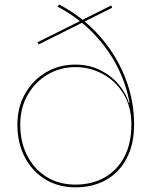

<svg xmlns="http://www.w3.org/2000/svg" viewBox="-20 -816 671 844"><path d="M311 -532Q373 -532 422 -507Q471 -482 503 -443.2Q535 -404.5 546.5 -363L552 -364.5L569.5 -269Q569.5 -209.5 555 -164Q540.5 -118.5 514 -84Q479.5 -39 427.8 -15.8Q376 7.5 312 7.5Q236 7.5 178.5 -28Q121 -63.5 88.8 -125.5Q56.5 -187.5 56.5 -268Q56.5 -345.5 90.8 -405Q125 -464.5 182.5 -498.2Q240 -532 311 -532ZM312.5 -521Q245 -521 189.8 -488.5Q134.5 -456 101.8 -399Q69 -342 69 -268Q69 -191 99.8 -131.5Q130.5 -72 185 -38.2Q239.5 -4.5 311.5 -4.5Q384 -4.5 439.5 -35.8Q495 -67 526.2 -126Q557.5 -185 557.5 -268.5Q557.5 -347.5 522.5 -404.2Q487.5 -461 431.2 -491Q375 -521 312.5 -521ZM240.5 -796Q342 -742.5 415.8 -660Q489.5 -577.5 529.5 -477Q569.5 -376.5 569.5 -269L557.5 -268.5Q557.5 -376.5 517.2 -475.8Q477 -575 404 -655.2Q331 -735.5 232.5 -787ZM149.5 -620.5 144.5 -630 469 -792 473 -782Z"/></svg>

Font: Hepta Slab ExtraLight Thin
Style: Regular
Weight: 250
Version: Version 1.102